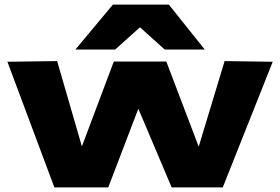

<svg xmlns="http://www.w3.org/2000/svg" viewBox="-20 -810 1211 830"><path d="M215 0 12 -543 227 -546 334 -177 472 -544H699L839 -176L951 -546L1159 -543L943 0H722L578 -340L448 0ZM306 -596 468 -790H710L865 -596H692L585 -692L478 -596Z"/></svg>

Font: Georama ExtraExtended
Style: Bold
Weight: 700
Width: 8
Designer: Jean-Baptiste Levee
Foundry: Production Type
Version: Version 1.000